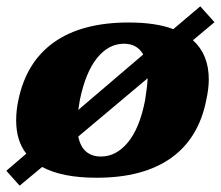

<svg xmlns="http://www.w3.org/2000/svg" viewBox="-30 -551 697 606"><path d="M629 -300Q629 -272 621 -235Q597 -114 509.5 -52Q422 10 275 10Q166 10 103 -24L32 35L-10 -12L53 -66Q21 -107 21 -171Q21 -203 28 -235Q53 -356 141 -418Q229 -480 376 -480Q462 -480 517 -459L602 -531L647 -481L579 -424Q629 -379 629 -300ZM217 -204 422 -379Q403 -413 361 -413Q313 -413 276.5 -368Q240 -323 222 -235Q218 -212 217 -204ZM428 -235Q435 -279 436 -304L217 -120Q230 -57 289 -57Q337 -57 374 -102Q411 -147 428 -235Z"/></svg>

Font: Taviraj Black
Style: Italic
Weight: 900
Italic angle: -12°
Designer: Katatrad Team
Foundry: CadsonDemak
Version: Version 1.001